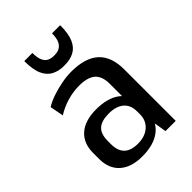

<svg xmlns="http://www.w3.org/2000/svg" viewBox="-220 -857 968 968"><g transform="rotate(-45 264.0 -372.5)"><path d="M357 -183V-367Q357 -421 329 -445.5Q301 -470 241 -470Q199 -470 156 -457.5Q113 -445 77 -422L63 -495Q89 -511 123 -522.5Q157 -534 193.5 -541Q230 -548 262 -548Q362 -548 411 -503Q460 -458 460 -367V0H387ZM214 8Q137 8 94 -30Q51 -68 51 -137V-180Q51 -249 94 -287Q137 -325 217 -325Q300 -325 347 -288.5Q394 -252 394 -183V-138Q394 -69 346.5 -30.5Q299 8 214 8ZM244 -53Q295 -53 325.5 -80Q356 -107 356 -150V-172Q356 -217 327.5 -241Q299 -265 247 -265Q196 -265 171 -243Q146 -221 146 -170V-148Q146 -100 170.5 -76.5Q195 -53 244 -53ZM256 -594Q222 -594 193.5 -608Q165 -622 149 -656.5Q133 -691 133 -753H191Q191 -718 200 -699Q209 -680 224 -673Q239 -666 256 -666H264Q296 -666 313.5 -687Q331 -708 331 -753H389Q389 -692 373.5 -657.5Q358 -623 329.5 -608.5Q301 -594 265 -594Z"/></g></svg>

Font: Pathway Extreme SemiCondensed Medium
Style: Regular
Weight: 500
Width: 4
Version: Version 1.001;gftools[0.9.26]